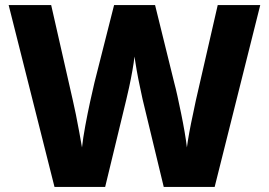

<svg xmlns="http://www.w3.org/2000/svg" viewBox="-20 -734 1056 754"><path d="M1002 -714 823 0H623L540 -344Q537 -359 530 -391Q523 -423 517 -457Q511 -491 508 -512Q506 -491 500 -457Q494 -423 487 -391Q480 -359 476 -343L393 0H194L14 -714H181L266 -340Q271 -319 278 -284.5Q285 -250 291.5 -214Q298 -178 302 -155Q306 -192 315 -240.5Q324 -289 334 -335Q344 -381 351 -410L428 -714H589L664 -410Q670 -388 677 -356Q684 -324 691.5 -287.5Q699 -251 705 -216Q711 -181 714 -155Q717 -179 723.5 -214.5Q730 -250 737.5 -284Q745 -318 749 -339L835 -714Z"/></svg>

Font: Noto Sans Cherokee ExtraBold
Style: Regular
Weight: 800
Designer: Monotype Design Team
Foundry: Monotype Imaging Inc.
Version: Version 2.001; ttfautohint (v1.8.4.7-5d5b)